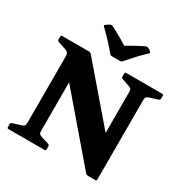

<svg xmlns="http://www.w3.org/2000/svg" viewBox="-219 -1165 1290 1343"><g transform="rotate(30 426.0 -493.0)"><path d="M621 -964Q628 -957 621 -950Q590 -922 556.5 -886Q523 -850 489 -811Q483 -803 473 -803H405Q394 -803 389 -811Q355 -851 320 -888.5Q285 -926 254 -955Q247 -962 255 -969Q262 -975 270 -980Q278 -985 286 -989Q295 -993 304 -989Q351 -965 387.5 -944Q424 -923 456 -901H429Q460 -920 497 -940.5Q534 -961 577 -982Q586 -986 595 -982Q602 -979 608.5 -974.5Q615 -970 621 -964ZM773 -682Q760 -677 754.5 -671Q749 -665 749 -645V-4Q749 5 739 5H678Q668 5 661 -2L151 -597L238 -692V-104Q238 -89 242.5 -82Q247 -75 266 -68L327 -49Q336 -44 336 -35V-10Q336 0 326 0H34Q24 0 24 -10V-35Q24 -44 34 -48L103 -70Q117 -75 122 -81Q127 -87 127 -107V-639Q127 -660 119.5 -669.5Q112 -679 98 -683L33 -704Q24 -708 24 -717V-742Q24 -752 34 -752H251Q261 -752 268 -745L720 -219L636 -82V-648Q636 -663 631.5 -670Q627 -677 609 -683L550 -703Q541 -708 541 -717V-742Q541 -752 551 -752H842Q852 -752 852 -742V-717Q852 -707 842 -704Z"/></g></svg>

Font: Hahmlet ExtraBold
Style: Regular
Weight: 800
Designer: Minjoo Ham & Mark Frömberg
Foundry: hypertype
Version: Version 1.002